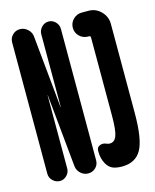

<svg xmlns="http://www.w3.org/2000/svg" viewBox="-112 -807 723 893"><g transform="rotate(-15 250.0 -360.0)"><path d="M400.4 -730.5Q435.5 -730.5 460.4 -705.1Q485.4 -679.7 485.4 -644.5V-214.8Q485.4 -88.9 457.5 -39.6Q429.7 9.8 363.3 9.8Q349.6 9.8 334 6.8Q305.7 1 290.5 -25.4Q275.4 -51.8 275.4 -85V-90.8Q275.4 -106.4 290 -112.8Q304.7 -119.1 320.3 -112.3Q328.1 -108.4 336.9 -108.4Q360.4 -108.4 370.1 -134.8Q379.9 -161.1 379.9 -230.5V-607.4Q379.9 -615.2 372.1 -615.2H368.2Q343.8 -615.2 326.7 -631.8Q309.6 -648.4 309.6 -672.4Q309.6 -696.3 326.7 -713.4Q343.8 -730.5 368.2 -730.5ZM208 -730.5Q226.6 -730.5 240.7 -716.3Q254.9 -702.1 254.9 -681.6V-49.8Q254.9 -28.3 240.2 -14.2Q225.6 0 204.6 0Q183.6 0 168 -14.6Q152.3 -29.3 150.4 -49.8L116.2 -399.4V-400.4L115.2 -399.4V-47.9Q115.2 -28.3 101.1 -14.2Q86.9 0 68.4 0Q48.8 0 34.2 -14.2Q19.5 -28.3 19.5 -47.9V-679.7Q19.5 -701.2 34.2 -715.8Q48.8 -730.5 69.8 -730.5Q90.8 -730.5 106.9 -715.8Q123 -701.2 125 -679.7L159.2 -331.1V-330.1L160.2 -331.1V-681.6Q160.2 -701.2 174.3 -715.8Q188.5 -730.5 208 -730.5Z"/></g></svg>

Font: Rounded-X Mgen+ 1m bold
Style: Bold
Weight: 700
Designer: [Source Han Sans]
Ryoko NISHIZUKA  (kana & ideographs); Paul D. Hunt (Latin, Greek & Cyrillic); Wenlong ZHANG  (bopomofo
Version: Version 1.059.20150602